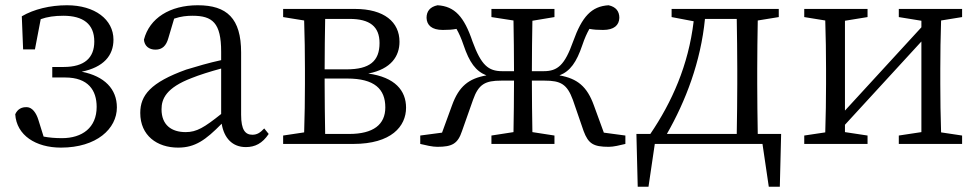

<svg xmlns="http://www.w3.org/2000/svg" viewBox="-20 -548 3732 731"><path d="M68 -360H113L135 -475C160 -484 188 -488 221 -488C296 -488 339 -457 339 -390C339 -328 302 -293 222 -293H179V-253H228C316 -253 348 -204 348 -141C348 -62 293 -22 216 -22C190 -22 167 -24 146 -28L126 -92C118 -118 103 -139 83 -140C63 -141 47 -133 38 -113C43 -33 116 14 212 14C348 14 425 -58 425 -139C425 -209 378 -258 291 -275C374 -292 412 -336 412 -397C412 -474 341 -528 235 -528C171 -528 109 -513 63 -486Z M822 -114C758 -63 729 -45 687 -45C633 -45 595 -72 595 -132C595 -172 613 -214 710 -251C737 -262 781 -276 822 -287ZM986 -59C971 -43 959 -35 941 -35C914 -35 898 -53 898 -111V-348C898 -478 844 -528 733 -528C627 -528 549 -479 528 -397C530 -373 547 -359 572 -359C598 -359 613 -374 621 -403L643 -477C669 -486 692 -488 713 -488C789 -488 822 -461 822 -351V-319C776 -309 728 -295 689 -283C553 -234 514 -185 514 -118C514 -32 578 14 658 14C723 14 763 -15 824 -77C833 -22 865 12 916 12C951 12 979 -2 1003 -38Z M1218 -38C1217 -94 1216 -174 1216 -228V-249H1302C1406 -249 1447 -209 1447 -139C1447 -74 1402 -38 1309 -38ZM1311 -476C1388 -476 1425 -447 1425 -384C1425 -315 1387 -284 1300 -284H1216C1216 -347 1217 -423 1218 -476ZM1058 -514V-483L1138 -470C1140 -415 1141 -339 1141 -286V-228C1141 -176 1140 -99 1138 -44L1058 -32V0H1325C1470 0 1526 -67 1526 -138C1526 -203 1484 -254 1382 -268C1470 -285 1501 -335 1501 -389C1501 -464 1443 -514 1331 -514Z M2279 -43 2241 -147C2215 -219 2178 -249 2110 -261C2151 -277 2175 -311 2197 -376C2206 -403 2215 -422 2224 -438C2241 -435 2255 -434 2276 -434C2318 -434 2337 -452 2338 -480C2338 -505 2325 -522 2297 -528C2232 -524 2196 -485 2162 -390C2130 -300 2103 -277 2050 -277H2005C2005 -339 2006 -415 2007 -469L2091 -483V-514H1851V-483L1935 -470C1936 -415 1937 -339 1937 -277H1892C1839 -277 1812 -300 1779 -390C1747 -485 1711 -524 1646 -528C1617 -522 1604 -505 1604 -480C1605 -452 1624 -434 1666 -434C1687 -434 1702 -435 1718 -438C1727 -422 1736 -403 1745 -376C1767 -311 1791 -277 1832 -261C1764 -249 1727 -219 1701 -147L1663 -43L1580 -32V0C1601 5 1626 11 1645 11C1702 11 1723 -1 1739 -49L1781 -168C1802 -228 1828 -241 1888 -241H1937C1937 -176 1936 -99 1935 -45L1851 -32V0H2091V-32L2007 -45C2006 -100 2005 -176 2005 -241H2054C2114 -241 2139 -228 2161 -168L2202 -49C2220 -1 2239 11 2298 11C2316 11 2340 5 2361 0V-32Z M2519 -38C2591 -164 2648 -313 2664 -476H2785C2786 -421 2787 -341 2787 -286V-228C2787 -174 2786 -94 2785 -38ZM2865 -38C2864 -94 2863 -174 2863 -228V-286C2863 -339 2864 -415 2865 -470L2945 -483V-514H2537V-483L2621 -467C2601 -299 2538 -159 2456 -38H2403L2408 163H2449L2473 0H2883L2907 163H2949L2954 -38Z M3643 -483V-514H3402V-483L3488 -469V-444L3197 -127V-469L3283 -483V-514H3042V-483L3122 -470C3124 -415 3125 -339 3125 -286V-228C3125 -176 3124 -100 3122 -44L3042 -32V0H3283V-32L3197 -45V-73L3488 -390V-45L3402 -32V0H3643V-32L3563 -44C3561 -100 3560 -176 3560 -228V-286C3560 -338 3561 -415 3563 -470Z"/></svg>

Font: Noto Serif CJK JP
Style: Regular
Weight: 400
Designer: Ryoko NISHIZUKA 西塚涼子 (kana & ideographs); Frank Grießhammer (Latin, Greek & Cyrillic); Wenlong ZHANG 张文龙 (bopomofo); San
Foundry: Adobe Systems Incorporated
Version: Version 1.000;PS 1;hotconv 16.6.53;makeotf.lib2.5.65590